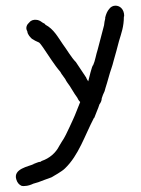

<svg xmlns="http://www.w3.org/2000/svg" viewBox="-20 -498 489 668"><path d="M37 127C40 137 46 145 56 149H58C60 149 61 150 67 149C76 149 88 145 96 141C100 140 107 138 113 136C114 136 111 137 113 136C130 129 141 126 159 119L181 106C190 100 199 95 206 88C254 42 275 -27 307 -88H308L317 -111C321 -119 323 -127 326 -135C330 -140 334 -148 334 -156C336 -163 340 -173 344 -181L347 -192C351 -203 354 -216 358 -229C364 -252 370 -264 376 -289L385 -321C388 -332 391 -344 394 -355C402 -382 411 -405 411 -440C411 -440 412 -440 412 -443C412 -453 409 -463 402 -470C391 -481 371 -482 360 -467C353 -459 349 -449 346 -437V-433C344 -426 343 -419 342 -410C335 -382 327 -354 320 -326C314 -308 311 -286 304 -271C300 -271 289 -222 287 -215C285 -218 281 -224 279 -230H278V-231L244 -282C243 -284 246 -280 244 -282C228 -298 213 -325 198 -345C182 -368 167 -397 138 -412L136 -415L127 -420C121 -425 113 -429 106 -429C96 -430 87 -427 81 -419C75 -414 67 -402 75 -389C76 -377 86 -368 91 -363C99 -358 106 -354 116 -350C120 -347 126 -338 131 -331C149 -305 169 -272 190 -248C192 -245 193 -243 194 -241L207 -223C209 -219 211 -215 214 -211C226 -196 236 -175 249 -158C251 -154 253 -149 259 -143C250 -122 243 -101 234 -82L222 -56C214 -39 205 -19 195 -5L186 10C174 34 152 53 125 62C124 63 119 66 120 65C113 65 105 70 98 72H97V73C81 81 24 89 37 127Z"/></svg>

Font: Scribbler
Style: Bd
Weight: 700
Designer: Mew Too
Foundry: Cannot Into Space Fonts
Version: Version 1.001